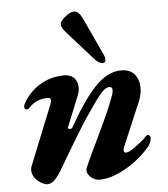

<svg xmlns="http://www.w3.org/2000/svg" viewBox="-51 -741 701 802"><g transform="rotate(-5 299.0 -340.5)"><path d="M53 -50Q53 -61 57 -69L158 -320Q161 -329 161 -334Q161 -345 149 -345Q98 -345 68 -310Q63 -305 58 -305Q48 -305 47 -315Q46 -325 60 -345.5Q74 -366 86 -377Q144 -433 225 -433Q252 -433 266.5 -417Q281 -401 281 -377Q281 -362 275 -347L222 -216L221 -213Q221 -211 223.5 -209.5Q226 -208 229 -208Q237 -208 240 -213Q299 -319 352 -376Q405 -433 463 -433Q501 -433 519.5 -410.5Q538 -388 538 -354Q538 -324 526 -297L451 -120Q445 -107 445 -99Q445 -89 455 -89Q466 -89 492 -107.5Q518 -126 533 -140Q546 -155 552 -155Q555 -155 558.5 -151Q562 -147 562 -143Q562 -125 549 -107Q504 -54 444 -20Q384 14 333 14Q316 14 299.5 0.5Q283 -13 283 -29Q283 -37 285 -40Q300 -75 313 -102Q326 -129 336 -150Q343 -165 370 -222Q397 -279 416 -331Q421 -344 421 -355Q421 -368 408 -368Q392 -368 373 -346Q354 -324 336 -297Q318 -270 312 -262Q295 -239 253.5 -170.5Q212 -102 182 -50Q164 -19 148.5 -2.5Q133 14 116 14Q106 14 90.5 5.5Q75 -3 64 -18Q53 -33 53 -50ZM359 -487 252 -607Q229 -632 229 -646Q229 -659 251 -677Q273 -695 288 -695Q299 -695 307.5 -687Q316 -679 325 -660L398 -502Q402 -494 402 -484Q402 -470 389 -470Q376 -470 359 -487Z"/></g></svg>

Font: EB Garamond
Style: Bold Italic
Weight: 700
Italic angle: -17.2°
Designer: Georg Duffner and Octavio Pardo
Foundry: Georg Duffner
Version: Version 1.000